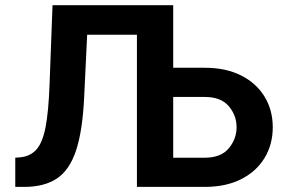

<svg xmlns="http://www.w3.org/2000/svg" viewBox="-20 -732 1127 752"><path d="M185.7 -711.6H658.4V-466.6H782Q864.7 -466.6 924.4 -436.4Q984 -406.2 1016.2 -353.5Q1048.3 -300.8 1048.3 -233.7Q1048.3 -166.2 1016.2 -113.3Q984 -60.4 924.4 -30.2Q864.7 0 782 0H516.3V-595.9H321.4L309.7 -353Q303.6 -220.9 278.2 -143.6Q252.8 -66.4 203.3 -33.2Q153.8 0 74.9 0H39.8V-114.3L58.6 -115.8Q99.4 -119.7 123.2 -147Q147 -174.4 158.6 -234.7Q170.1 -295.1 174 -397.7ZM658.4 -114.3H782Q845.2 -114.3 875.9 -150.9Q906.6 -187.5 906.6 -234Q906.6 -280.2 875.9 -316.2Q845.2 -352.3 782 -352.3H658.4Z"/></svg>

Font: Interface
Style: Bold
Weight: 700
Designer: Rasmus Andersson
Foundry: rsms
Version: Version 1.8